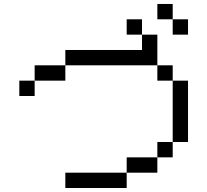

<svg xmlns="http://www.w3.org/2000/svg" viewBox="-20 -943 1040 963"><path d="M846.2 -538.5H923.1V-230.8H846.2ZM615.4 -76.9V0H307.7V-76.9ZM769.2 -153.8V-76.9H615.4V-153.8ZM846.2 -230.8V-153.8H769.2V-230.8ZM769.2 -615.4H846.2V-538.5H769.2ZM153.8 -538.5V-461.5H76.9V-538.5ZM307.7 -615.4V-538.5H153.8V-615.4ZM307.7 -692.3H769.2V-615.4H307.7ZM846.2 -846.2H923.1V-769.2H846.2ZM769.2 -923.1H846.2V-846.2H769.2ZM692.3 -769.2H769.2V-692.3H692.3ZM615.4 -846.2H692.3V-769.2H615.4Z"/></svg>

Font: Mintsoda - Lime Green 13x16
Style: Regular
Weight: 400
Designer: Mintsoda-15
Version: Version 1.0